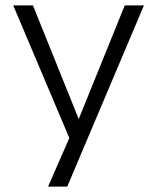

<svg xmlns="http://www.w3.org/2000/svg" viewBox="-20 -511 582 711"><path d="M158 180 246 -21V22L29 -491H102L276 -59H267L442 -491H513L229 180Z"/></svg>

Font: Nunito Sans 9pt Light
Style: Regular
Weight: 300
Version: Version 3.101;gftools[0.9.27]